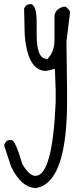

<svg xmlns="http://www.w3.org/2000/svg" viewBox="-105 -362 384 938"><path d="M43.9 -341.8Q74.2 -341.8 74.2 -250V-190.4Q74.2 -74.2 124 -74.2H127Q161.1 -108.4 161.1 -166V-280.3Q161.1 -315.4 204.1 -329.1H215.8Q237.3 -312.5 237.3 -301.8L219.7 -160.2L222.7 85V131.8Q222.7 495.1 96.7 549.8L72.3 556.6Q0 556.6 -50.8 452.1L-85 347.7Q-76.2 322.3 -57.6 322.3H-48.8Q-30.3 322.3 3.9 439.5Q38.1 497.1 68.4 497.1Q151.4 497.1 167 137.7V76.2L163.1 -25.4L120.1 -15.6Q29.3 -15.6 15.6 -194.3L12.7 -320.3Q21.5 -341.8 43.9 -341.8Z"/></svg>

Font: Sue Ellen Francisco
Style: Regular
Weight: 400
Designer: Kimberly Geswein
Foundry: Kimberly Geswein
Version: Version 1.002 2007